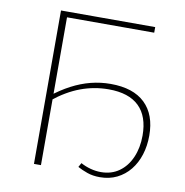

<svg xmlns="http://www.w3.org/2000/svg" viewBox="-76 -731 783 811"><g transform="rotate(10 315.5 -325.5)"><path d="M404 7Q374 7 350 -1.5Q326 -10 308 -20L318 -38Q338 -27 360.5 -21Q383 -15 405 -15Q450 -15 483 -38.5Q516 -62 534 -103.5Q552 -145 552 -197Q552 -280 508 -322.5Q464 -365 378 -365Q316 -365 258 -343.5Q200 -322 143 -276L134 -293Q174 -325 215 -346.5Q256 -368 297.5 -378.5Q339 -389 382 -389Q479 -389 529.5 -340.5Q580 -292 580 -202Q580 -158 568 -120Q556 -82 533 -53.5Q510 -25 477.5 -9Q445 7 404 7ZM121 0V-658H151V0ZM135 -634V-658H525V-634Z"/></g></svg>

Font: Ysabeau Office Thin
Style: Regular
Weight: 250
Designer: Christian Thalmann (Catharsis Fonts)
Version: Version 2.001;gftools[0.9.30]; featfreeze: tnum,lnum,ss02